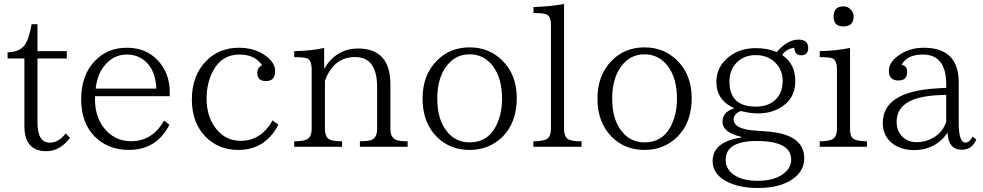

<svg xmlns="http://www.w3.org/2000/svg" viewBox="-20 -750 4958 968"><path d="M333 -55.2Q282.2 12.2 213.9 12.2Q103 12.2 103 -113.8V-455.1H18.1V-486.3Q80.1 -487.8 105 -523.9Q127 -554.7 139.2 -627.9H168.9V-492.2H316.9V-455.1H168.9V-132.8Q168.9 -30.8 231 -30.8Q275.4 -30.8 311 -77.1Z M835.9 -265.1H459V-248Q459 -149.9 519 -87.9Q569.3 -38.1 641.1 -38.1Q748.5 -38.1 807.1 -142.1L834 -121.1Q770 5.9 629.4 5.9Q525.4 5.9 457 -62Q389.2 -131.8 389.2 -249Q389.2 -373 460.9 -445.3Q523.4 -509.3 620.1 -509.3Q713.9 -509.3 772 -449.2Q835.9 -385.3 835.9 -283.2ZM768.1 -303.2Q765.1 -389.2 718.3 -436Q677.7 -475.1 619.1 -475.1Q549.3 -475.1 502.9 -414.1Q469.7 -370.6 462.4 -303.2Z M1383.3 -121.1Q1317.4 5.9 1181.2 5.9Q1081.5 5.9 1016.1 -61Q947.3 -131.8 947.3 -248Q947.3 -370.1 1020.5 -443.4Q1085 -509.3 1184.1 -509.3Q1268.1 -509.3 1324.2 -465.3Q1367.2 -431.2 1367.2 -392.1Q1367.2 -341.3 1321.3 -341.3Q1277.3 -341.3 1277.3 -382.3Q1277.3 -410.6 1301.3 -420.9Q1265.1 -475.1 1187.5 -475.1Q1100.1 -475.1 1056.6 -397Q1021.5 -334.5 1021.5 -252.9Q1021.5 -161.1 1069.3 -101.1Q1117.2 -40 1193.4 -40Q1295.9 -40 1354.5 -143.1Z M2035.2 -9.8H1794.4V-37.6Q1826.7 -37.6 1848.1 -43Q1881.3 -51.8 1881.3 -101.1V-311Q1881.3 -462.4 1770.5 -462.4Q1661.6 -462.4 1618.2 -342.3V-101.1Q1618.2 -55.2 1645.5 -44.9Q1665 -37.6 1704.6 -37.6V-9.8H1463.4V-37.6Q1499 -37.6 1518.6 -43.9Q1551.3 -52.7 1551.3 -101.1V-399.9Q1551.3 -447.3 1527.3 -456.1Q1510.7 -461.9 1463.4 -461.9V-492.2Q1549.3 -493.7 1614.3 -508.3V-403.3Q1675.8 -505.4 1784.7 -505.4Q1948.2 -505.4 1948.2 -325.2V-101.1Q1948.2 -55.7 1977.1 -44.9Q1995.1 -37.6 2035.2 -37.6Z M2347.7 -511.2Q2446.3 -511.2 2513.2 -444.3Q2585.4 -372.1 2585.4 -255.4Q2585.4 -132.3 2513.2 -60.1Q2445.8 5.9 2347.7 5.9Q2248.5 5.9 2182.1 -60.1Q2110.4 -132.3 2110.4 -253.4Q2110.4 -372.1 2183.6 -445.3Q2249.5 -511.2 2347.7 -511.2ZM2347.7 -476.1Q2273.4 -476.1 2228.5 -413.1Q2184.6 -352.5 2184.6 -252.9Q2184.6 -148.4 2232.4 -88.4Q2276.4 -32.2 2347.7 -32.2Q2436.5 -32.2 2478.5 -110.4Q2511.2 -171.9 2511.2 -252Q2511.2 -357.4 2463.4 -418.9Q2418.5 -476.1 2347.7 -476.1Z M2912.1 -9.8H2668.9V-37.6Q2701.2 -37.6 2724.1 -43.9Q2757.8 -51.3 2757.8 -100.6V-623Q2757.8 -668.5 2734.9 -677.7Q2719.7 -684.1 2669.9 -684.1V-714.8Q2750.5 -716.3 2823.7 -730V-100.6Q2823.7 -55.2 2851.1 -44.9Q2870.6 -37.6 2912.1 -37.6Z M3229.5 -511.2Q3328.1 -511.2 3395 -444.3Q3467.3 -372.1 3467.3 -255.4Q3467.3 -132.3 3395 -60.1Q3327.6 5.9 3229.5 5.9Q3130.4 5.9 3064 -60.1Q2992.2 -132.3 2992.2 -253.4Q2992.2 -372.1 3065.4 -445.3Q3131.3 -511.2 3229.5 -511.2ZM3229.5 -476.1Q3155.3 -476.1 3110.4 -413.1Q3066.4 -352.5 3066.4 -252.9Q3066.4 -148.4 3114.3 -88.4Q3158.2 -32.2 3229.5 -32.2Q3318.4 -32.2 3360.4 -110.4Q3393.1 -171.9 3393.1 -252Q3393.1 -357.4 3345.2 -418.9Q3300.3 -476.1 3229.5 -476.1Z M3896 -487.3Q3949.7 -550.3 4005.9 -550.3Q4054.7 -550.3 4054.7 -508.3Q4054.7 -471.2 4018.6 -471.2Q3986.3 -471.2 3984.9 -509.3Q3945.3 -504.4 3922.9 -473.1Q3989.7 -428.7 3989.7 -341.3Q3989.7 -250 3912.6 -206.1Q3864.3 -178.2 3801.8 -178.2Q3761.2 -178.2 3714.8 -190.4Q3678.7 -175.3 3678.7 -148.4Q3678.7 -98.6 3789.6 -91.3L3845.7 -87.4Q4034.7 -73.7 4034.7 47.9Q4034.7 111.3 3977.5 151.9Q3914.1 197.8 3800.8 197.8Q3702.1 197.8 3637.7 161.6Q3572.8 125.5 3572.8 62Q3572.8 -34.7 3717.8 -57.1V-60.1Q3622.6 -81.5 3622.6 -137.2Q3622.6 -186 3682.6 -204.1Q3591.8 -244.6 3591.8 -336.4Q3591.8 -417.5 3659.7 -467.3Q3714.4 -507.3 3790.5 -507.3Q3851.1 -507.3 3896 -487.3ZM3789.6 -472.2Q3731.9 -472.2 3694.8 -435.1Q3657.7 -398.4 3657.7 -338.4Q3657.7 -212.4 3790.5 -212.4Q3857.9 -212.4 3894.5 -252.4Q3925.8 -286.1 3925.8 -342.3Q3925.8 -397 3889.6 -433.1Q3852.1 -472.2 3789.6 -472.2ZM3794.9 -39.1Q3638.7 -39.1 3638.7 55.7Q3638.7 107.9 3688.5 136.7Q3731.4 161.6 3799.8 161.6Q3897.5 161.6 3943.8 113.8Q3968.8 88.9 3968.8 54.7Q3968.8 -39.1 3794.9 -39.1Z M4232.4 -717.8Q4253.9 -717.8 4268.6 -702.6Q4283.7 -687.5 4283.7 -666.5Q4283.7 -616.7 4232.4 -616.7Q4182.6 -616.7 4182.6 -666.5Q4182.6 -717.8 4232.4 -717.8ZM4350.6 -9.8H4112.8V-37.6Q4145.5 -37.6 4166.5 -43.9Q4199.7 -52.7 4199.7 -101.1V-399.9Q4199.7 -447.3 4175.8 -456.1Q4160.6 -461.9 4112.8 -461.9V-492.2Q4194.3 -493.7 4265.6 -508.3V-101.1Q4265.6 -56.2 4288.6 -46.9Q4311 -37.6 4350.6 -37.6Z M4902.3 -46.9Q4880.4 4.9 4830.6 4.9Q4760.3 4.9 4757.3 -81.1Q4696.3 6.8 4587.4 6.8Q4521.5 6.8 4477.5 -28.3Q4430.7 -65.9 4430.7 -130.4Q4430.7 -287.6 4699.7 -304.2L4750.5 -307.1V-325.2Q4750.5 -475.1 4632.3 -475.1Q4553.7 -475.1 4525.4 -423.3Q4553.7 -418.9 4553.7 -387.2Q4553.7 -344.2 4509.8 -344.2Q4461.4 -344.2 4461.4 -393.1Q4461.4 -434.1 4507.3 -468.3Q4562 -509.3 4637.7 -509.3Q4813.5 -509.3 4813.5 -334V-130.9Q4813.5 -31.2 4847.7 -31.2Q4868.7 -31.2 4883.3 -61ZM4750.5 -135.3V-272L4708.5 -270Q4500.5 -259.8 4500.5 -136.2Q4500.5 -90.3 4529.3 -61Q4557.6 -33.2 4600.6 -33.2Q4658.7 -33.2 4705.6 -69.3Q4736.8 -94.7 4750.5 -135.3Z"/></svg>

Font: I.MingCP
Style: Regular
Weight: 400
Designer: I.Font Project
Version: Version 8.000; Sep 06, 2022